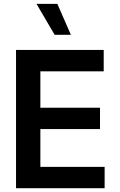

<svg xmlns="http://www.w3.org/2000/svg" viewBox="-20 -997 634 1017"><path d="M64.9 0V-732.4H529.3V-619.1H193.8V-426.3H509.8V-313.5H193.8V-113.3H534.2V0ZM355.5 -812.5H269.5L173.3 -976.6H283.7Z"/></svg>

Font: Kumbh Sans SemiBold
Style: Regular
Weight: 600
Version: Version 1.005